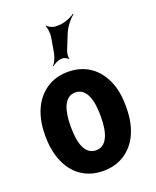

<svg xmlns="http://www.w3.org/2000/svg" viewBox="-151 -901 813 999"><g transform="rotate(-20 255.5 -401.5)"><path d="M24 -269V-259C24 -220 29 -185 39 -152C67 -58 136 10 248 10C284 10 316 3 344 -11C422 -49 471 -134 471 -259V-269C471 -308 467 -343 457 -376C428 -470 359 -538 247 -538C211 -538 181 -531 153 -518C74 -479 24 -394 24 -269ZM330 -269V-259C330 -176 310 -104 248 -104C185 -104 165 -175 165 -259V-269C165 -351 185 -424 247 -424C309 -424 330 -352 330 -269ZM229 -742 214 -654C210 -633 197 -604 187 -594L189 -591C199 -601 222 -613 239 -613H247C256 -613 273 -605 276 -598L279 -600C275 -607 278 -631 282 -642L315 -724C328 -757 358 -795 378 -809L376 -813C357 -798 317 -782 288 -782H268C254 -782 231 -793 224 -803L221 -801C227 -791 231 -759 229 -742Z"/></g></svg>

Font: Asimov
Style: EdgeExtreme
Weight: 500
Designer: Google
Version: Version 2.000980: 2014